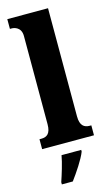

<svg xmlns="http://www.w3.org/2000/svg" viewBox="-146 -812 629 1084"><g transform="rotate(-15 169.0 -269.5)"><path d="M17 0H320V-58H311C279 -58 255 -73 255 -128V-760H17V-703H28C41 -703 83 -696 83 -644V-128C83 -73 60 -58 28 -58H17ZM73 208V221H137C169 178 213 113 229 71V61H114C107 103 86 170 73 208Z"/></g></svg>

Font: Noto Serif Khmer Condensed Black
Style: Regular
Weight: 900
Width: 3
Designer: Danh Hong and the Monotype Design Team
Foundry: Monotype Imaging Inc.
Version: Version 2.004